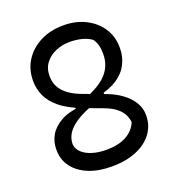

<svg xmlns="http://www.w3.org/2000/svg" viewBox="-134 -827 869 953"><g transform="rotate(-20 300.0 -350.5)"><path d="M308 -721Q372 -721 423 -695.5Q474 -670 503.5 -625Q533 -580 533 -523V-518Q533 -474 513.5 -435.5Q494 -397 454 -370.5Q414 -344 354 -332L381 -359V-312L282 -342Q367 -373 406 -416Q445 -459 445 -519V-523Q445 -547 439.5 -567Q434 -587 423 -602Q403 -617 373.5 -625Q344 -633 307 -633Q269 -633 234.5 -618.5Q200 -604 178.5 -576Q157 -548 157 -507Q157 -477 169.5 -451.5Q182 -426 211.5 -404Q241 -382 290 -365L379 -332Q425 -316 456 -295.5Q487 -275 505.5 -253Q524 -231 532.5 -209Q541 -187 541 -165V-160Q541 -108 511 -67Q481 -26 425.5 -3Q370 20 295 20Q225 20 173 -1.5Q121 -23 92.5 -61.5Q64 -100 64 -150V-156Q64 -195 84 -229Q104 -263 145.5 -286Q187 -309 253 -314L224 -290V-331L319 -303Q258 -282 220.5 -258Q183 -234 166 -207.5Q149 -181 149 -150Q152 -123 173 -104.5Q194 -86 226.5 -76.5Q259 -67 298 -67Q361 -67 403 -89.5Q445 -112 462 -154Q459 -179 447.5 -199Q436 -219 413 -236Q390 -253 352 -267L263 -300Q188 -328 146.5 -362Q105 -396 88.5 -434Q72 -472 72 -510V-514Q72 -573 101.5 -619.5Q131 -666 184 -693.5Q237 -721 308 -721Z"/></g></svg>

Font: Recursive Monospace Casual
Style: Regular
Weight: 400
Version: Version 1.047